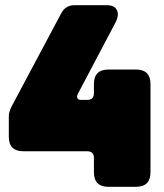

<svg xmlns="http://www.w3.org/2000/svg" viewBox="-20 -720 634 740"><path d="M14 -273Q14 -290 27 -314L206 -650Q216 -670 222 -678.5Q228 -687 239.5 -693.5Q251 -700 267 -700H392Q421 -700 430.5 -681Q440 -662 425 -633L280 -358Q275 -348 278.5 -341.5Q282 -335 290 -335H316Q342 -335 342 -361V-396Q342 -452 398 -452H504Q560 -452 560 -396V-56Q560 0 504 0H398Q342 0 342 -56V-111Q342 -137 316 -137H70Q14 -137 14 -193Z"/></svg>

Font: LT Crewmate
Style: Regular
Weight: 400
Designer: Daniel Lyons
Foundry: LyonsType
Version: Version 1.001;FEAKit 1.0